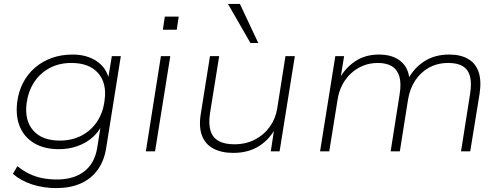

<svg xmlns="http://www.w3.org/2000/svg" viewBox="-20 -774 2567 982"><path d="M268 188Q201 188 143.5 169Q86 150 46 115L69 76Q99 100 130 115Q161 130 196 137Q231 144 271 144Q357 144 410.5 103Q464 62 477 -17L496 -136H502Q483 -96 450 -68.5Q417 -41 374 -26Q331 -11 282 -11Q207 -11 156 -41Q105 -71 82 -125Q59 -179 68 -252Q75 -306 98 -350.5Q121 -395 158.5 -427.5Q196 -460 244.5 -477.5Q293 -495 352 -495Q424 -495 474.5 -461Q525 -427 538 -366H532L552 -487H598L524 -23Q514 47 480 94Q446 141 392.5 164.5Q339 188 268 188ZM286 -55Q349 -55 398 -81Q447 -107 477.5 -153.5Q508 -200 515 -262Q527 -349 481.5 -400.5Q436 -452 345 -452Q282 -452 233 -425.5Q184 -399 154 -352.5Q124 -306 116 -245Q105 -158 150 -106.5Q195 -55 286 -55Z M813 -622 823 -689H894L884 -622ZM726 0 803 -487H851L773 0Z M1173 8Q1113 8 1071.5 -14Q1030 -36 1013 -80.5Q996 -125 1007 -192L1054 -487H1101L1054 -194Q1046 -141 1056.5 -106Q1067 -71 1097.5 -53.5Q1128 -36 1178 -36Q1237 -36 1283.5 -60Q1330 -84 1360 -126Q1390 -168 1398 -220L1440 -487H1488L1410 0H1365L1383 -118H1389Q1356 -58 1302 -25Q1248 8 1173 8ZM1261 -554 1146 -754H1207L1301 -554Z M1617 0 1695 -487H1740L1721 -370H1715Q1745 -426 1796.5 -460.5Q1848 -495 1918 -495Q1987 -495 2028 -462Q2069 -429 2074 -369H2067Q2098 -427 2151 -461Q2204 -495 2278 -495Q2335 -495 2373.5 -473Q2412 -451 2427.5 -407Q2443 -363 2433 -295L2385 0H2338L2384 -292Q2393 -348 2384 -383Q2375 -418 2347.5 -435Q2320 -452 2273 -452Q2217 -452 2174 -428Q2131 -404 2103.5 -362Q2076 -320 2067 -265L2025 0H1978L2024 -292Q2033 -348 2022.5 -383Q2012 -418 1984.5 -435Q1957 -452 1913 -452Q1871 -452 1836 -437.5Q1801 -423 1774 -397.5Q1747 -372 1730 -338.5Q1713 -305 1707 -267L1664 0Z"/></svg>

Font: Nunito Sans 10pt SemiExpanded ExtraLight
Style: Italic
Weight: 250
Width: 6
Italic angle: -9°
Designer: Vernon Adams
Foundry: Vernon Adams
Version: Version 3.101;gftools[0.9.27]